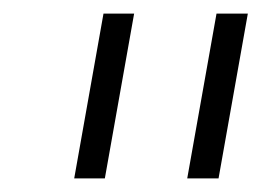

<svg xmlns="http://www.w3.org/2000/svg" viewBox="-20 -783 384 282"><path d="M134 -521H89L132 -763H177ZM301 -521H255L298 -763H344Z"/></svg>

Font: Open Sauce One Light Italic
Style: Regular
Weight: 300
Italic angle: -10°
Designer: Alfredo Marco Pradil
Foundry: Creative Sauce Fz LLC
Version: Version 1.477